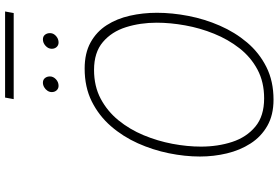

<svg xmlns="http://www.w3.org/2000/svg" viewBox="-186 -870 1069 736"><g transform="rotate(-90 348.0 -502.5)"><path d="M333.5 12Q274.5 12 233 -11.8Q191.5 -35.5 165.5 -76Q139.5 -116.5 127.5 -166.8Q115.5 -217 115.5 -270Q115.5 -327.5 128 -389Q140.5 -450.5 166.2 -508Q192 -565.5 232 -611.5Q272 -657.5 326.8 -684.8Q381.5 -712 452.5 -712Q512 -712 553 -689.2Q594 -666.5 619 -627.5Q644 -588.5 655.2 -538.8Q666.5 -489 666.5 -435Q666.5 -377 654.5 -314.5Q642.5 -252 617.2 -194Q592 -136 552.8 -89.5Q513.5 -43 459 -15.5Q404.5 12 333.5 12ZM338.5 -24Q401 -24 448.8 -49.5Q496.5 -75 530.5 -118.5Q564.5 -162 586.2 -215.8Q608 -269.5 618.2 -326.5Q628.5 -383.5 628.5 -436Q628.5 -499 611.2 -553.8Q594 -608.5 554.2 -642.2Q514.5 -676 447.5 -676Q385 -676 337 -650.5Q289 -625 254.2 -582.2Q219.5 -539.5 197.2 -486Q175 -432.5 164.2 -375.5Q153.5 -318.5 153.5 -266Q153.5 -201.5 171.5 -146.5Q189.5 -91.5 230 -57.8Q270.5 -24 338.5 -24ZM552.5 -812Q542 -812 535.2 -819.5Q528.5 -827 528.5 -838Q528.5 -851.5 539.8 -861.8Q551 -872 564.5 -872Q576 -872 582.2 -864.2Q588.5 -856.5 588.5 -845Q588.5 -836 583.5 -828.5Q578.5 -821 570.2 -816.5Q562 -812 552.5 -812ZM386.5 -812Q376 -812 369.2 -819.5Q362.5 -827 362.5 -838Q362.5 -847 367.8 -854.8Q373 -862.5 381.2 -867.2Q389.5 -872 398.5 -872Q410 -872 416.2 -864.2Q422.5 -856.5 422.5 -845Q422.5 -832.5 411.8 -822.2Q401 -812 386.5 -812ZM335.5 -984 341.5 -1017H671.5L665.5 -984Z"/></g></svg>

Font: Overpass Thin
Style: Italic
Weight: 250
Italic angle: -10°
Designer: Delve Withrington, Dave Bailey, Thomas Jockin
Foundry: Delve Fonts LLC
Version: Version 4.000